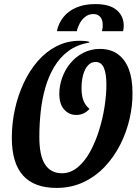

<svg xmlns="http://www.w3.org/2000/svg" viewBox="-20 -900 684 942"><path d="M257 22Q148 22 93 -39Q38 -100 38 -224Q38 -295 53 -363.5Q68 -432 96.5 -493Q125 -554 165.5 -600.5Q206 -647 258 -673.5Q310 -700 372 -700Q385 -700 396 -699Q407 -698 418 -695V-691Q358 -681 316 -650Q274 -619 246 -572Q218 -525 202 -468.5Q186 -412 179.5 -350.5Q173 -289 173 -228Q173 -135 201.5 -92.5Q230 -50 284 -50Q326 -50 361 -79Q396 -108 422 -155.5Q448 -203 466 -260.5Q484 -318 493 -376.5Q502 -435 502 -485Q502 -539 489.5 -567.5Q477 -596 449 -596Q427 -596 411.5 -579Q396 -562 388 -533Q380 -504 380 -467Q380 -428 390.5 -404Q401 -380 419 -366Q405 -350 389 -343Q373 -336 354 -336Q319 -336 295 -362.5Q271 -389 271 -440Q271 -479 285 -518.5Q299 -558 325.5 -590Q352 -622 389 -641Q426 -660 470 -660Q523 -660 558.5 -634Q594 -608 612 -560.5Q630 -513 630 -446Q631 -384 616 -318Q601 -252 570.5 -191.5Q540 -131 495 -83Q450 -35 390 -6.5Q330 22 257 22ZM259 -747Q267 -786 291 -816Q315 -846 354.5 -863Q394 -880 448 -880Q518 -880 552.5 -850.5Q587 -821 587 -774Q587 -762 584 -747H480Q483 -758 483.5 -764.5Q484 -771 484 -778Q484 -793 479.5 -804.5Q475 -816 464.5 -823.5Q454 -831 438 -831Q415 -831 398 -817.5Q381 -804 371 -785Q361 -766 357 -747Z"/></svg>

Font: Sansita Swashed Light Medium
Style: Regular
Weight: 500
Version: Version 1.003